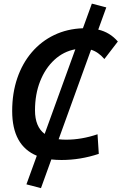

<svg xmlns="http://www.w3.org/2000/svg" viewBox="-20 -856 658 1039"><path d="M201.7 162.1 123 141.6 179.2 -13.2Q45.9 -68.4 45.9 -255.4Q45.9 -352.1 73.5 -432.9Q101.1 -513.7 152.1 -573.2Q203.1 -632.8 273.4 -666.5Q343.8 -700.2 428.7 -703.1L477.1 -836.4L555.2 -815.9L511.7 -695.8Q574.7 -681.2 617.7 -631.3L544.9 -536.6Q511.7 -575.2 472.7 -586.9L297.4 -102.5Q316.4 -100.1 337.9 -100.1Q421.4 -100.1 507.8 -129.4L514.6 -23.4Q415 9.8 313 9.8Q283.7 9.8 257.8 6.8ZM221.7 -131.3 387.7 -589.4Q323.7 -577.6 274.4 -532.2Q225.1 -486.8 197.3 -416.5Q169.4 -346.2 169.4 -258.8Q169.4 -170.4 221.7 -131.3Z"/></svg>

Font: Cascadia Code PL SemiBold
Style: Italic
Weight: 600
Italic angle: -10°
Monospace: yes
Designer: Aaron Bell
Foundry: Saja Typeworks
Version: Version 2404.023; ttfautohint (v1.8.4)